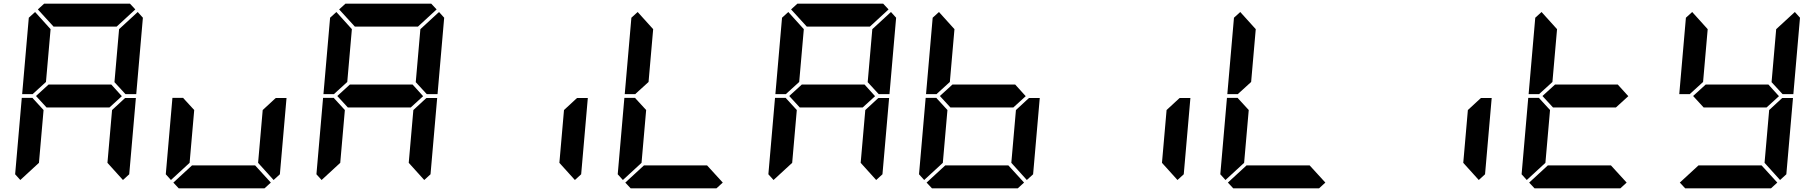

<svg xmlns="http://www.w3.org/2000/svg" viewBox="-20 -1020 9832 1040"><path d="M583 -562 640 -499 573 -438H232L175 -500L243 -562ZM162 -515 157 -510H100L136 -924L170 -955L254 -862L229 -576ZM90 -45 62 -76 98 -490H156L160 -485L216 -424L191 -138ZM653 -485 658 -489H716L680 -76L646 -45L562 -138L587 -424ZM726 -955 754 -924 718 -510H660L656 -514L600 -575L625 -862ZM185 -969 219 -1000H684L713 -969L612 -876H270Z M906 -45 878 -76 914 -490H972L976 -485L1032 -424L1007 -138ZM1447 -31 1413 0H948L919 -31L1020 -124H1362ZM1469 -485 1474 -489H1532L1496 -76L1462 -45L1378 -138L1403 -424Z M2215 -562 2272 -499 2205 -438H1864L1807 -500L1875 -562ZM1794 -515 1789 -510H1732L1768 -924L1802 -955L1886 -862L1861 -576ZM1722 -45 1694 -76 1730 -490H1788L1792 -485L1848 -424L1823 -138ZM2285 -485 2290 -489H2348L2312 -76L2278 -45L2194 -138L2219 -424ZM2358 -955 2386 -924 2350 -510H2292L2288 -514L2232 -575L2257 -862ZM1817 -969 1851 -1000H2316L2345 -969L2244 -876H1902Z M3101 -485 3106 -489H3164L3128 -76L3094 -45L3010 -138L3035 -424Z M3426 -515 3421 -510H3364L3400 -924L3434 -955L3518 -862L3493 -576ZM3354 -45 3326 -76 3362 -490H3420L3424 -485L3480 -424L3455 -138ZM3895 -31 3861 0H3396L3367 -31L3468 -124H3810Z M4663 -562 4720 -499 4653 -438H4312L4255 -500L4323 -562ZM4242 -515 4237 -510H4180L4216 -924L4250 -955L4334 -862L4309 -576ZM4170 -45 4142 -76 4178 -490H4236L4240 -485L4296 -424L4271 -138ZM4733 -485 4738 -489H4796L4760 -76L4726 -45L4642 -138L4667 -424ZM4806 -955 4834 -924 4798 -510H4740L4736 -514L4680 -575L4705 -862ZM4265 -969 4299 -1000H4764L4793 -969L4692 -876H4350Z M5479 -562 5536 -499 5469 -438H5128L5071 -500L5139 -562ZM5058 -515 5053 -510H4996L5032 -924L5066 -955L5150 -862L5125 -576ZM4986 -45 4958 -76 4994 -490H5052L5056 -485L5112 -424L5087 -138ZM5527 -31 5493 0H5028L4999 -31L5100 -124H5442ZM5549 -485 5554 -489H5612L5576 -76L5542 -45L5458 -138L5483 -424Z M6365 -485 6370 -489H6428L6392 -76L6358 -45L6274 -138L6299 -424Z M6690 -515 6685 -510H6628L6664 -924L6698 -955L6782 -862L6757 -576ZM6618 -45 6590 -76 6626 -490H6684L6688 -485L6744 -424L6719 -138ZM7159 -31 7125 0H6660L6631 -31L6732 -124H7074Z M7997 -485 8002 -489H8060L8024 -76L7990 -45L7906 -138L7931 -424Z M8743 -562 8800 -499 8733 -438H8392L8335 -500L8403 -562ZM8322 -515 8317 -510H8260L8296 -924L8330 -955L8414 -862L8389 -576ZM8250 -45 8222 -76 8258 -490H8316L8320 -485L8376 -424L8351 -138ZM8791 -31 8757 0H8292L8263 -31L8364 -124H8706Z M9559 -562 9616 -499 9549 -438H9208L9151 -500L9219 -562ZM9138 -515 9133 -510H9076L9112 -924L9146 -955L9230 -862L9205 -576ZM9607 -31 9573 0H9108L9079 -31L9180 -124H9522ZM9629 -485 9634 -489H9692L9656 -76L9622 -45L9538 -138L9563 -424ZM9702 -955 9730 -924 9694 -510H9636L9632 -514L9576 -575L9601 -862Z"/></svg>

Font: DSEG7 Classic
Style: BoldItalic
Weight: 700
Italic angle: -5°
Designer: Keshikan(Twitter:@keshinomi_88pro)
Version: Version 0.46